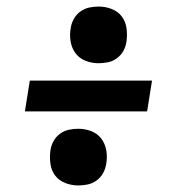

<svg xmlns="http://www.w3.org/2000/svg" viewBox="-20 -633 540 586"><path d="M281 -440Q260 -440 241 -447.5Q222 -455 210.5 -470.5Q199 -486 195.5 -506.5Q192 -527 196 -548Q198 -562 205.5 -575.5Q213 -589 225.5 -598Q238 -607 252.5 -610Q267 -613 281 -613Q302 -613 321 -605.5Q340 -598 351.5 -583Q363 -568 366 -547.5Q369 -527 366 -506Q364 -491 356.5 -477.5Q349 -464 336.5 -455Q324 -446 309.5 -443Q295 -440 281 -440ZM429 -293H56L71 -387H444ZM219 -67Q198 -67 179 -74.5Q160 -82 148.5 -97Q137 -112 134 -132.5Q131 -153 134 -174Q136 -189 143.5 -202.5Q151 -216 163.5 -225Q176 -234 190.5 -237Q205 -240 219 -240Q240 -240 259 -232.5Q278 -225 289.5 -209.5Q301 -194 304.5 -173.5Q308 -153 304 -132Q302 -118 294.5 -104.5Q287 -91 274.5 -82Q262 -73 247.5 -70Q233 -67 219 -67Z"/></svg>

Font: Iosevka Slab Oblique
Style: Bold
Weight: 700
Italic angle: -9°
Monospace: yes
Designer: Belleve Invis
Foundry: Belleve Invis
Version: Version 11.1.1; ttfautohint (v1.8.3)